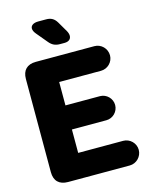

<svg xmlns="http://www.w3.org/2000/svg" viewBox="-142 -1076 907 1165"><g transform="rotate(-15 312.0 -494.0)"><path d="M335 -820.8C361.8 -820.8 377 -834 377 -855C377 -863.8 374 -875 367.2 -886.7L330.1 -950.2C314 -977.1 293.9 -987.8 264.2 -987.8H213.9C184.1 -987.8 166 -975.1 166 -956.1C166 -945.8 170.9 -934.1 182.1 -920.9L238.8 -853C256.8 -831.1 276.9 -820.8 306.2 -820.8ZM524.9 0C566.9 0 602.1 -35.2 602.1 -78.1C602.1 -120.1 566.9 -154.8 524.9 -154.8H242.2V-301.8H459C500 -301.8 534.2 -335.9 534.2 -377.9C534.2 -418.9 500 -453.1 459 -453.1H242.2V-600.1H504.9C546.9 -600.1 582 -634.8 582 -676.8C582 -720.2 546.9 -754.9 504.9 -754.9H137.2C82 -754.9 51.8 -725.1 51.8 -669.9V-85C51.8 -29.8 82 0 137.2 0Z"/></g></svg>

Font: Jellee Bold
Style: Regular
Weight: 700
Designer: Alfredo Marco Pradil
Foundry: Hanken Design Co.
Version: Version 1.223;hotconv 1.0.109;makeotfexe 2.5.65596